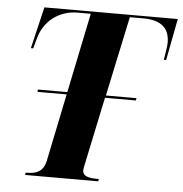

<svg xmlns="http://www.w3.org/2000/svg" viewBox="-52 -764 774 813"><g transform="rotate(5 335.5 -357.0)"><path d="M84 0H395L397 -10H392C355 -10 328 -15 328 -41C328 -48 331 -60 335 -80L393 -355H524L526 -365H396L468 -704H526C601 -704 637 -672 637 -611C637 -596 631 -559 627 -537H637L671 -714H104L62 -537H72L85 -584C105 -654 166 -704 246 -704H302L232 -365H107L106 -355H230L171 -69C161 -19 128 -10 92 -10H86Z"/></g></svg>

Font: Noto Serif Display Condensed ExtraBold
Style: Italic
Weight: 800
Width: 3
Italic angle: -12°
Designer: Monotype Design Team
Foundry: Monotype Imaging Inc.
Version: Version 2.009